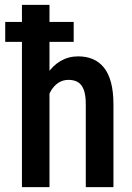

<svg xmlns="http://www.w3.org/2000/svg" viewBox="-20 -770 542 790"><path d="M183.6 -750V0H70.3V-750ZM163.6 -283.2H127.4Q127 -338.4 139.2 -384.8Q151.4 -431.2 174.3 -465.8Q197.3 -500.5 229.7 -519.3Q262.2 -538.1 301.8 -538.1Q334.5 -538.1 361.1 -527.1Q387.7 -516.1 407 -492.7Q426.3 -469.2 436.5 -431.4Q446.8 -393.6 446.8 -339.4V0H333V-340.3Q333 -377.9 325 -399.9Q316.9 -421.9 301.3 -431.6Q285.6 -441.4 261.7 -441.4Q238.3 -441.4 219.7 -429Q201.2 -416.5 188.7 -394.8Q176.3 -373 169.9 -344.5Q163.6 -315.9 163.6 -283.2ZM283.2 -679.7V-597.7H1.5V-679.7Z"/></svg>

Font: Roboto Condensed Medium
Style: Regular
Weight: 500
Designer: Christian Robertson
Foundry: Google
Version: Version 3.0